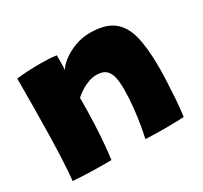

<svg xmlns="http://www.w3.org/2000/svg" viewBox="-117 -688 899 852"><g transform="rotate(-30 332.5 -261.5)"><path d="M229.5 7Q210.5 7 182.8 6.8Q155 6.5 126 6Q104 5 74.2 3.8Q44.5 2.5 34 1.5Q38.5 -40 41.2 -95.5Q44 -151 45.5 -217.5Q47 -284 47.8 -359.2Q48.5 -434.5 48.5 -515.5Q72 -518.5 104.5 -520.2Q137 -522 169 -522Q192.5 -522 214 -520.8Q235.5 -519.5 252 -517Q252 -513 252 -499.8Q252 -486.5 251.8 -470.8Q251.5 -455 251 -442.5Q260 -460.5 286.5 -481Q313 -501.5 350.2 -515.8Q387.5 -530 428 -530Q504.5 -530 545.8 -499Q587 -468 602.8 -405.2Q618.5 -342.5 618.5 -247Q618.5 -217 616.8 -174.2Q615 -131.5 611.8 -85.2Q608.5 -39 603 1.5Q590.5 2.5 564 3.2Q537.5 4 508 4Q476 4 447.5 3.2Q419 2.5 406.5 1.5Q411 -16.5 418 -55.8Q425 -95 430.2 -144Q435.5 -193 435.5 -239Q435.5 -274 429.8 -299.8Q424 -325.5 407.8 -339.8Q391.5 -354 360 -354Q340.5 -354 320 -346.8Q299.5 -339.5 280.8 -327.8Q262 -316 247 -302.5Q247 -227 244.2 -167.8Q241.5 -108.5 237.5 -65Q233.5 -21.5 229.5 7Z"/></g></svg>

Font: Grandstander Thin Black
Style: Regular
Weight: 900
Version: Version 1.200